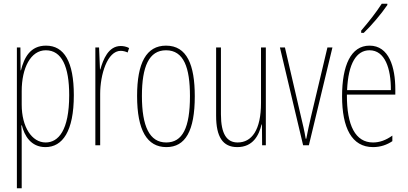

<svg xmlns="http://www.w3.org/2000/svg" viewBox="-20 -783 2197 1035"><path d="M228 -537C143 -537 110 -472 93 -404H91L90 -527H71V232H97V-37C97 -69 96 -95 95 -107H98C111 -53 146 10 225 10C317 10 378 -75 378 -270C378 -450 326 -537 228 -537ZM227 -512C313 -512 353 -424 353 -270C353 -79 294 -15 226 -15C152 -15 97 -98 97 -219V-292C97 -416 145 -512 227 -512Z M631 -535C564 -535 536 -462 521 -409H519L514 -527H494V0H520V-277C520 -380 558 -509 631 -509C645 -509 660 -504 668 -500L676 -524C662 -532 644 -535 631 -535Z M1030 -264C1030 -433 988 -537 875 -537C769 -537 719 -444 719 -266C719 -80 773 10 877 10C979 10 1030 -77 1030 -264ZM745 -266C745 -424 783 -512 875 -512C971 -512 1004 -418 1004 -265C1004 -94 964 -15 876 -15C786 -15 745 -102 745 -266Z M1413 -527H1387V-228C1387 -82 1337 -15 1261 -15C1203 -15 1171 -60 1171 -167V-527H1145V-159C1145 -45 1181 10 1259 10C1344 10 1376 -54 1390 -112H1392L1393 0H1413Z M1614 0H1645L1772 -527H1745L1656 -152C1647 -114 1639 -76 1631 -35H1628C1621 -77 1612 -115 1603 -152L1516 -527H1489Z M2068 -756V-763H2038C2004 -711 1972 -671 1927 -618V-606H1941C1980 -643 2035 -707 2068 -756ZM1972 -537C1871 -537 1824 -429 1824 -264C1824 -94 1876 10 1991 10C2032 10 2067 -3 2095 -22V-52C2060 -27 2026 -15 1991 -15C1896 -15 1849 -106 1850 -273H2111V-301C2111 -421 2077 -537 1972 -537ZM1972 -512C2055 -512 2088 -414 2087 -297H1851C1857 -442 1902 -512 1972 -512Z"/></svg>

Font: Noto Sans Myanmar UI ExtraCondensed Thin
Style: Regular
Weight: 100
Width: 2
Designer: Monotype Design Team
Foundry: Monotype Imaging Inc.
Version: Version 2.103